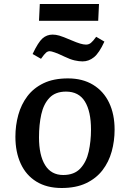

<svg xmlns="http://www.w3.org/2000/svg" viewBox="-20 -926 649 960"><path d="M288 14Q214 14 162 -18Q110 -50 83.5 -108Q57 -166 57 -242Q57 -299 71.5 -351.5Q86 -404 117 -445Q148 -486 198 -510Q248 -534 320 -534Q393 -534 445.5 -502Q498 -470 525.5 -412.5Q553 -355 553 -278Q553 -221 538.5 -168.5Q524 -116 492.5 -75Q461 -34 410.5 -10Q360 14 288 14ZM296 -51Q351 -51 381.5 -83.5Q412 -116 423.5 -168Q435 -220 435 -278Q435 -369 404.5 -418.5Q374 -468 310 -468Q257 -468 227.5 -437Q198 -406 186.5 -354.5Q175 -303 175 -239Q175 -150 205.5 -100.5Q236 -51 296 -51ZM179 -906H475L471 -822H175ZM393 -619Q375 -619 353 -624Q331 -629 302 -643Q273 -657 254.5 -663.5Q236 -670 229 -670Q219 -670 210.5 -663Q202 -656 185 -632L143 -656Q171 -715 192.5 -734Q214 -753 243 -753Q259 -753 276.5 -748Q294 -743 336 -725Q364 -713 381 -708Q398 -703 410 -703Q424 -703 434.5 -711.5Q445 -720 461 -742L502 -718Q476 -661 450 -640Q424 -619 393 -619Z"/></svg>

Font: Literata 7pt Medium
Style: Italic
Weight: 500
Italic angle: -2°
Designer: Latin by Veronika Burian and Jose Scaglione. Greek by Irene Vlachou. Cyrillic by Vera Evstafieva
Foundry: TypeTogether
Version: Version 3.002